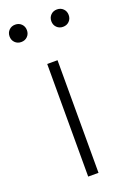

<svg xmlns="http://www.w3.org/2000/svg" viewBox="-145 -720 518 769"><g transform="rotate(-20 114.0 -336.0)"><path d="M92 0V-480H136V0ZM25 -598Q9 -598 -1.5 -608.5Q-12 -619 -12 -635Q-12 -651 -1.5 -661.5Q9 -672 25 -672Q41 -672 51.5 -661.5Q62 -651 62 -635Q62 -619 51.5 -608.5Q41 -598 25 -598ZM203 -598Q187 -598 176.5 -608.5Q166 -619 166 -635Q166 -651 176.5 -661.5Q187 -672 203 -672Q219 -672 229.5 -661.5Q240 -651 240 -635Q240 -619 229.5 -608.5Q219 -598 203 -598Z"/></g></svg>

Font: CV Source Sans Light
Style: Regular
Weight: 300
Designer: Paul D. Hunt
Foundry: Adobe Systems Incorporated
Version: Version 3.001